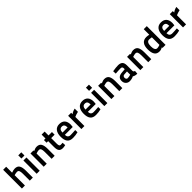

<svg xmlns="http://www.w3.org/2000/svg" viewBox="659 -2902 5110 5110"><g transform="rotate(-45 3214.0 -347.0)"><path d="M192 0H78V-706H192V-483Q267 -511 320 -511Q414 -511 452 -449Q490 -387 490 -262V0H375V-262Q375 -334 359.5 -370.5Q344 -407 298 -407Q279 -407 252.5 -402Q226 -397 209 -392L192 -387Z M634 0V-499H748V0ZM634 -574V-693H748V-574Z M1013 0H899V-499H1013V-474Q1086 -511 1141 -511Q1235 -511 1273 -449Q1311 -387 1311 -261V0H1197V-260Q1197 -332 1181 -369.5Q1165 -407 1119 -407Q1099 -407 1072.5 -400.5Q1046 -394 1029 -388L1013 -382Z M1707 -398H1578V-189Q1578 -137 1590 -114.5Q1602 -92 1630 -92L1705 -95L1710 -2Q1649 12 1614 12Q1534 12 1499 -31.5Q1464 -75 1464 -176V-398H1405V-498H1464V-644H1578V-498H1707Z M2003 -89Q2035 -89 2079.5 -91.5Q2124 -94 2153 -96L2182 -98L2184 -13Q2090 11 1994 11Q1881 11 1831 -52.5Q1781 -116 1781 -244Q1781 -371 1835.5 -441Q1890 -511 1993 -511Q2096 -511 2148.5 -452Q2201 -393 2201 -283L2193 -202H1896Q1898 -89 2003 -89ZM1895 -289H2088Q2088 -353 2066 -384Q2044 -415 1993 -415Q1897 -415 1895 -289Z M2317 0V-499H2431V-446Q2493 -494 2576 -511V-389Q2536 -381 2499.5 -369Q2463 -357 2447 -349L2431 -341V0Z M2869 -89Q2901 -89 2945.5 -91.5Q2990 -94 3019 -96L3048 -98L3050 -13Q2956 11 2860 11Q2747 11 2697 -52.5Q2647 -116 2647 -244Q2647 -371 2701.5 -441Q2756 -511 2859 -511Q2962 -511 3014.5 -452Q3067 -393 3067 -283L3059 -202H2762Q2764 -89 2869 -89ZM2761 -289H2954Q2954 -353 2932 -384Q2910 -415 2859 -415Q2763 -415 2761 -289Z M3181 0V-499H3295V0ZM3181 -574V-693H3295V-574Z M3560 0H3446V-499H3560V-474Q3633 -511 3688 -511Q3782 -511 3820 -449Q3858 -387 3858 -261V0H3744V-260Q3744 -332 3728 -369.5Q3712 -407 3666 -407Q3646 -407 3619.5 -400.5Q3593 -394 3576 -388L3560 -382Z M4373 -342V-136Q4375 -111 4385.5 -101Q4396 -91 4419 -85L4412 11Q4325 11 4277 -24Q4207 11 4131 11Q4065 11 4021.5 -33Q3978 -77 3978 -149Q3978 -289 4142 -301L4259 -311V-343Q4259 -406 4201 -406Q4161 -406 4112.5 -403.5Q4064 -401 4035 -398L4007 -396L4003 -490Q4133 -511 4207 -511Q4290 -511 4331.5 -471.5Q4373 -432 4373 -342ZM4259 -226 4155 -220Q4125 -219 4109 -200.5Q4093 -182 4093 -152Q4093 -122 4107.5 -103.5Q4122 -85 4147 -85Q4171 -85 4199 -90Q4227 -95 4243 -100L4259 -105Z M4649 0H4535V-499H4649V-474Q4722 -511 4777 -511Q4871 -511 4909 -449Q4947 -387 4947 -261V0H4833V-260Q4833 -332 4817 -369.5Q4801 -407 4755 -407Q4735 -407 4708.5 -400.5Q4682 -394 4665 -388L4649 -382Z M5485 -706V0H5370V-23Q5307 11 5250 11Q5151 11 5107.5 -57Q5064 -125 5064 -253Q5064 -380 5116 -445.5Q5168 -511 5268 -511Q5305 -511 5370 -498V-706ZM5268 -92Q5288 -92 5313.5 -98Q5339 -104 5354 -110L5370 -116V-400Q5315 -411 5276 -411Q5180 -411 5180 -252Q5180 -92 5268 -92Z M5829 -89Q5861 -89 5905.5 -91.5Q5950 -94 5979 -96L6008 -98L6010 -13Q5916 11 5820 11Q5707 11 5657 -52.5Q5607 -116 5607 -244Q5607 -371 5661.5 -441Q5716 -511 5819 -511Q5922 -511 5974.5 -452Q6027 -393 6027 -283L6019 -202H5722Q5724 -89 5829 -89ZM5721 -289H5914Q5914 -353 5892 -384Q5870 -415 5819 -415Q5723 -415 5721 -289Z M6143 0V-499H6257V-446Q6319 -494 6402 -511V-389Q6362 -381 6325.5 -369Q6289 -357 6273 -349L6257 -341V0Z"/></g></svg>

Font: TypoPRO Titillium Maps
Style: 800 wt
Weight: 800
Designer: Campivisivi
Foundry: Accademia di Belle Arti di Urbino and students of MA course of Visual design
Version: Version 001.001